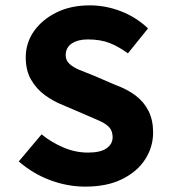

<svg xmlns="http://www.w3.org/2000/svg" viewBox="-20 -684 640 716"><path d="M298 12Q232 12 167.5 -12Q103 -36 50 -82L135 -183Q172 -153 216.5 -134Q261 -115 308 -115Q355 -115 377.5 -131Q400 -147 400 -172Q400 -195 388 -208.5Q376 -222 353 -232.5Q330 -243 299 -256L215 -292Q179 -306 147 -329.5Q115 -353 95.5 -387.5Q76 -422 76 -470Q76 -524 106.5 -567.5Q137 -611 190.5 -637.5Q244 -664 315 -664Q374 -664 431 -642Q488 -620 532 -578L457 -485Q423 -510 389 -523.5Q355 -537 307 -537Q271 -537 248 -522Q225 -507 225 -478Q225 -459 239 -446Q253 -433 277 -423Q301 -413 332 -401L411 -367Q455 -351 486 -327.5Q517 -304 534 -270Q551 -236 551 -190Q551 -136 521.5 -90Q492 -44 435.5 -16Q379 12 298 12Z"/></svg>

Font: Source Code Pro ExtraLight
Style: Bold
Weight: 700
Monospace: yes
Version: Version 1.018;hotconv 1.0.116;makeotfexe 2.5.65601